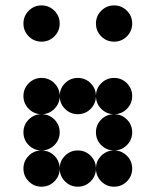

<svg xmlns="http://www.w3.org/2000/svg" viewBox="-20 -704 587 724"><path d="M205.1 -615.2Q205.1 -586.9 185.1 -566.9Q165 -546.9 136.7 -546.9Q108.4 -546.9 88.4 -566.9Q68.4 -586.9 68.4 -615.2Q68.4 -643.6 88.4 -663.6Q108.4 -683.6 136.7 -683.6Q165 -683.6 185.1 -663.6Q205.1 -643.6 205.1 -615.2ZM478.5 -615.2Q478.5 -586.9 458.5 -566.9Q438.5 -546.9 410.2 -546.9Q381.8 -546.9 361.8 -566.9Q341.8 -586.9 341.8 -615.2Q341.8 -643.6 361.8 -663.6Q381.8 -683.6 410.2 -683.6Q438.5 -683.6 458.5 -663.6Q478.5 -643.6 478.5 -615.2ZM341.8 -341.8Q341.8 -313.5 321.8 -293.5Q301.8 -273.4 273.4 -273.4Q245.1 -273.4 225.1 -293.5Q205.1 -313.5 205.1 -341.8Q205.1 -370.1 225.1 -390.1Q245.1 -410.2 273.4 -410.2Q301.8 -410.2 321.8 -390.1Q341.8 -370.1 341.8 -341.8ZM205.1 -205.1Q205.1 -176.8 185.1 -156.7Q165 -136.7 136.7 -136.7Q108.4 -136.7 88.4 -156.7Q68.4 -176.8 68.4 -205.1Q68.4 -233.4 88.4 -253.4Q108.4 -273.4 136.7 -273.4Q165 -273.4 185.1 -253.4Q205.1 -233.4 205.1 -205.1ZM478.5 -205.1Q478.5 -176.8 458.5 -156.7Q438.5 -136.7 410.2 -136.7Q381.8 -136.7 361.8 -156.7Q341.8 -176.8 341.8 -205.1Q341.8 -233.4 361.8 -253.4Q381.8 -273.4 410.2 -273.4Q438.5 -273.4 458.5 -253.4Q478.5 -233.4 478.5 -205.1ZM341.8 -68.4Q341.8 -40 321.8 -20Q301.8 0 273.4 0Q245.1 0 225.1 -20Q205.1 -40 205.1 -68.4Q205.1 -96.7 225.1 -116.7Q245.1 -136.7 273.4 -136.7Q301.8 -136.7 321.8 -116.7Q341.8 -96.7 341.8 -68.4ZM205.1 -341.8Q205.1 -313.5 185.1 -293.5Q165 -273.4 136.7 -273.4Q108.4 -273.4 88.4 -293.5Q68.4 -313.5 68.4 -341.8Q68.4 -370.1 88.4 -390.1Q108.4 -410.2 136.7 -410.2Q165 -410.2 185.1 -390.1Q205.1 -370.1 205.1 -341.8ZM478.5 -341.8Q478.5 -313.5 458.5 -293.5Q438.5 -273.4 410.2 -273.4Q381.8 -273.4 361.8 -293.5Q341.8 -313.5 341.8 -341.8Q341.8 -370.1 361.8 -390.1Q381.8 -410.2 410.2 -410.2Q438.5 -410.2 458.5 -390.1Q478.5 -370.1 478.5 -341.8ZM205.1 -68.4Q205.1 -40 185.1 -20Q165 0 136.7 0Q108.4 0 88.4 -20Q68.4 -40 68.4 -68.4Q68.4 -96.7 88.4 -116.7Q108.4 -136.7 136.7 -136.7Q165 -136.7 185.1 -116.7Q205.1 -96.7 205.1 -68.4ZM478.5 -68.4Q478.5 -40 458.5 -20Q438.5 0 410.2 0Q381.8 0 361.8 -20Q341.8 -40 341.8 -68.4Q341.8 -96.7 361.8 -116.7Q381.8 -136.7 410.2 -136.7Q438.5 -136.7 458.5 -116.7Q478.5 -96.7 478.5 -68.4Z"/></svg>

Font: DatDot
Style: Bold
Weight: 700
Designer: GGBot
Version: 1.00